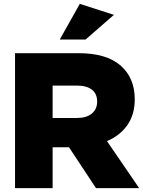

<svg xmlns="http://www.w3.org/2000/svg" viewBox="-20 -976 742 996"><path d="M253 0V-212H338L478 0H702L535 -244Q603 -273 641 -327.5Q679 -382 679 -461Q679 -572 605.5 -636Q532 -700 389 -700H58V0ZM253 -532H379Q429 -532 456.5 -511Q484 -490 484 -449Q484 -410 456.5 -387Q429 -364 380 -364H253ZM290 -771H424L571 -899L394 -956Z"/></svg>

Font: Geom Black
Style: Bold
Weight: 900
Version: Version 1.102